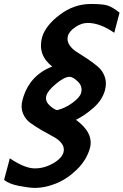

<svg xmlns="http://www.w3.org/2000/svg" viewBox="-76 -756 611 950"><path d="M515.6 -693.4 489.3 -593.8Q418.9 -642.6 357.4 -642.6Q327.1 -642.6 296.4 -621.6Q265.6 -600.6 259.8 -577.1Q253.9 -553.7 267.6 -533.2Q281.2 -512.7 305.2 -498Q329.1 -483.4 357.4 -464.4Q385.7 -445.3 408.7 -425.8Q431.6 -406.2 442.4 -376Q453.1 -345.7 443.4 -309.6Q429.7 -260.7 387.2 -223.1Q344.7 -185.5 299.8 -163.1Q388.7 -98.6 369.1 -23.4Q352.5 36.1 304.2 83Q255.9 129.9 201.2 151.9Q146.5 173.8 97.7 173.8Q70.3 173.8 19 164.1Q-32.2 154.3 -55.7 133.8L-27.3 27.3Q44.9 76.2 93.8 77.1Q140.6 78.1 185.1 53.2Q229.5 28.3 238.3 -2.9Q244.1 -26.4 229.5 -45.9Q214.8 -65.4 188 -79.6Q161.1 -93.8 130.9 -111.3Q100.6 -128.9 75.2 -147Q49.8 -165 37.6 -194.8Q25.4 -224.6 35.2 -260.7Q67.4 -382.8 182.6 -426.8Q109.4 -483.4 131.8 -570.3Q148.4 -628.9 219.2 -682.6Q290 -736.3 373 -736.3Q431.6 -736.3 455.6 -729Q479.5 -721.7 515.6 -693.4ZM325.2 -295.9Q334 -328.1 309.6 -352.1Q285.2 -376 267.6 -376Q243.2 -376 201.7 -341.8Q160.2 -307.6 153.3 -282.2Q146.5 -256.8 167.5 -236.3Q188.5 -215.8 206.1 -210.9Q247.1 -220.7 283.2 -247.6Q319.3 -274.4 325.2 -295.9Z"/></svg>

Font: FreeUniversal
Style: BoldItalic
Weight: 700
Italic angle: -11°
Version: Version 1.001 March 22, 2017